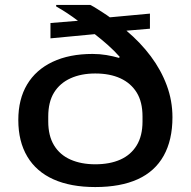

<svg xmlns="http://www.w3.org/2000/svg" viewBox="-20 -744 771 776"><path d="M365 12Q266 12 196.5 -19Q127 -50 90.5 -111Q54 -172 54 -259Q54 -343 89.5 -402.5Q125 -462 192.5 -494Q260 -526 354 -526Q383 -526 410 -521.5Q437 -517 461 -510L464 -514Q442 -539 416 -562Q390 -585 363 -606L184 -589V-651L295 -660Q274 -676 252 -690.5Q230 -705 207 -718V-724H345Q359 -717 372 -708.5Q385 -700 398.5 -691.5Q412 -683 424 -674L586 -689V-628L491 -620Q548 -572 589.5 -516.5Q631 -461 654 -399Q677 -337 677 -270Q677 -178 641.5 -114.5Q606 -51 536.5 -19.5Q467 12 365 12ZM365 -80Q424 -80 466.5 -99Q509 -118 532.5 -156.5Q556 -195 556 -253V-273Q556 -332 532.5 -370Q509 -408 466.5 -427.5Q424 -447 365 -447Q308 -447 265 -427.5Q222 -408 198.5 -370Q175 -332 175 -273V-253Q175 -195 198.5 -156.5Q222 -118 265 -99Q308 -80 365 -80Z"/></svg>

Font: Archivo Expanded Medium
Style: Regular
Weight: 500
Width: 7
Designer: Hector Gatti
Foundry: Omnibus-Type
Version: Version 2.001